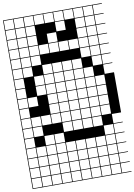

<svg xmlns="http://www.w3.org/2000/svg" viewBox="-131 -1085 1031 1472"><g transform="rotate(-10 384.5 -349.0)"><path d="M0 307.7V-1004.8H769.2V-1000H697.1V-927.9H769.2V-923.1H697.1V-851H769.2V-846.2H697.1V-774H769.2V-769.2H697.1V-697.1H769.2V-692.3H697.1V-620.2H769.2V-615.4H697.1V-543.3H769.2V-538.5H697.1V-466.3H769.2V-153.8H697.1V-81.7H769.2V-76.9H697.1V-4.8H769.2V0H697.1V72.1H769.2V76.9H697.1V149H769.2V153.8H697.1V226H769.2V230.8H697.1V302.9H769.2V307.7ZM620.2 -927.9H692.3V-1000H620.2ZM235.6 -927.9H307.7V-1000H235.6ZM312.5 -927.9H384.6V-1000H312.5ZM158.7 -927.9H230.8V-1000H158.7ZM389.4 -927.9H461.5V-1000H389.4ZM81.7 -927.9H153.8V-1000H81.7ZM466.3 -927.9H538.5V-1000H466.3ZM543.3 -927.9H615.4V-1000H543.3ZM4.8 -927.9H76.9V-1000H4.8ZM81.7 -851H153.8V-923.1H81.7ZM158.7 -851H230.8V-923.1H158.7ZM389.4 -851H461.5V-923.1H389.4ZM4.8 -851H76.9V-923.1H4.8ZM543.3 -851H615.4V-923.1H543.3ZM620.2 -851H692.3V-923.1H620.2ZM158.7 -774H230.8V-846.2H158.7ZM620.2 -774H692.3V-846.2H620.2ZM4.8 -774H76.9V-846.2H4.8ZM543.3 -774H615.4V-846.2H543.3ZM312.5 -774H384.6V-846.2H312.5ZM81.7 -774H153.8V-846.2H81.7ZM235.6 -697.1H307.7V-769.2H235.6ZM466.3 -697.1H538.5V-769.2H466.3ZM81.7 -697.1H153.8V-769.2H81.7ZM312.5 -697.1H384.6V-769.2H312.5ZM543.3 -697.1H615.4V-769.2H543.3ZM4.8 -697.1H76.9V-769.2H4.8ZM389.4 -697.1H461.5V-769.2H389.4ZM620.2 -697.1H692.3V-769.2H620.2ZM158.7 -697.1H230.8V-769.2H158.7ZM81.7 -620.2H153.8V-692.3H81.7ZM543.3 -620.2H615.4V-692.3H543.3ZM4.8 -620.2H76.9V-692.3H4.8ZM158.7 -620.2H230.8V-692.3H158.7ZM620.2 -620.2H692.3V-692.3H620.2ZM235.6 -543.3H307.7V-615.4H235.6ZM81.7 -543.3H153.8V-615.4H81.7ZM312.5 -543.3H384.6V-615.4H312.5ZM620.2 -543.3H692.3V-615.4H620.2ZM466.3 -543.3H538.5V-615.4H466.3ZM389.4 -543.3H461.5V-615.4H389.4ZM4.8 -543.3H76.9V-615.4H4.8ZM158.7 -466.3H230.8V-538.5H158.7ZM389.4 -466.3H461.5V-538.5H389.4ZM4.8 -466.3H76.9V-538.5H4.8ZM466.3 -466.3H538.5V-538.5H466.3ZM312.5 -466.3H384.6V-538.5H312.5ZM235.6 -466.3H307.7V-538.5H235.6ZM543.3 -466.3H615.4V-538.5H543.3ZM158.7 -389.4H230.8V-461.5H158.7ZM389.4 -389.4H461.5V-461.5H389.4ZM466.3 -389.4H538.5V-461.5H466.3ZM4.8 -389.4H76.9V-461.5H4.8ZM235.6 -389.4H307.7V-461.5H235.6ZM620.2 -389.4H692.3V-461.5H620.2ZM543.3 -389.4H615.4V-461.5H543.3ZM312.5 -389.4H384.6V-461.5H312.5ZM312.5 -312.5H384.6V-384.6H312.5ZM235.6 -312.5H307.7V-384.6H235.6ZM81.7 -312.5H153.8V-384.6H81.7ZM620.2 -312.5H692.3V-384.6H620.2ZM543.3 -312.5H615.4V-384.6H543.3ZM389.4 -312.5H461.5V-384.6H389.4ZM466.3 -312.5H538.5V-384.6H466.3ZM4.8 -312.5H76.9V-384.6H4.8ZM312.5 -235.6H384.6V-307.7H312.5ZM235.6 -235.6H307.7V-307.7H235.6ZM543.3 -235.6H615.4V-307.7H543.3ZM620.2 -235.6H692.3V-307.7H620.2ZM389.4 -235.6H461.5V-307.7H389.4ZM466.3 -235.6H538.5V-307.7H466.3ZM4.8 -235.6H76.9V-307.7H4.8ZM543.3 -158.7H615.4V-230.8H543.3ZM312.5 -158.7H384.6V-230.8H312.5ZM81.7 -158.7H153.8V-230.8H81.7ZM235.6 -158.7H307.7V-230.8H235.6ZM4.8 -158.7H76.9V-230.8H4.8ZM389.4 -158.7H461.5V-230.8H389.4ZM620.2 -158.7H692.3V-230.8H620.2ZM158.7 -158.7H230.8V-230.8H158.7ZM466.3 -158.7H538.5V-230.8H466.3ZM543.3 -81.7H615.4V-153.8H543.3ZM312.5 -81.7H384.6V-153.8H312.5ZM4.8 -81.7H76.9V-153.8H4.8ZM389.4 -81.7H461.5V-153.8H389.4ZM81.7 -81.7H153.8V-153.8H81.7ZM466.3 -81.7H538.5V-153.8H466.3ZM620.2 -4.8H692.3V-76.9H620.2ZM158.7 -4.8H230.8V-76.9H158.7ZM235.6 -4.8H307.7V-76.9H235.6ZM76.9 -76.9H4.8V-4.8H76.9ZM81.7 72.1H153.8V0H81.7ZM158.7 72.1H230.8V0H158.7ZM620.2 72.1H692.3V0H620.2ZM466.3 72.1H538.5V0H466.3ZM389.4 72.1H461.5V0H389.4ZM235.6 72.1H307.7V0H235.6ZM4.8 72.1H76.9V0H4.8ZM312.5 72.1H384.6V0H312.5ZM543.3 72.1H615.4V0H543.3ZM543.3 149H615.4V76.9H543.3ZM312.5 149H384.6V76.9H312.5ZM466.3 149H538.5V76.9H466.3ZM81.7 149H153.8V76.9H81.7ZM620.2 149H692.3V76.9H620.2ZM235.6 149H307.7V76.9H235.6ZM389.4 149H461.5V76.9H389.4ZM4.8 149H76.9V76.9H4.8ZM158.7 149H230.8V76.9H158.7ZM543.3 226H615.4V153.8H543.3ZM158.7 226H230.8V153.8H158.7ZM81.7 226H153.8V153.8H81.7ZM466.3 226H538.5V153.8H466.3ZM620.2 226H692.3V153.8H620.2ZM235.6 226H307.7V153.8H235.6ZM389.4 226H461.5V153.8H389.4ZM312.5 226H384.6V153.8H312.5ZM4.8 226H76.9V153.8H4.8ZM543.3 302.9H615.4V230.8H543.3ZM158.7 302.9H230.8V230.8H158.7ZM81.7 302.9H153.8V230.8H81.7ZM466.3 302.9H538.5V230.8H466.3ZM620.2 302.9H692.3V230.8H620.2ZM235.6 302.9H307.7V230.8H235.6ZM389.4 302.9H461.5V230.8H389.4ZM312.5 302.9H384.6V230.8H312.5ZM4.8 302.9H76.9V230.8H4.8Z"/></g></svg>

Font: Jacquarda Bastarda 9 Charted
Style: Regular
Weight: 400
Designer: Sarah Cadigan-Fried
Version: Version 1.000; ttfautohint (v1.8.4.7-5d5b)